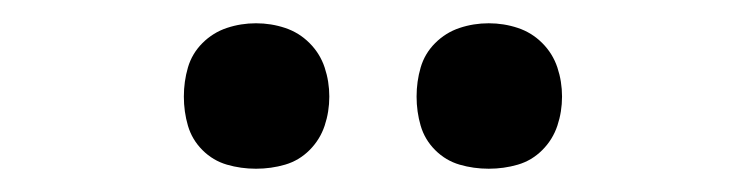

<svg xmlns="http://www.w3.org/2000/svg" viewBox="-20 -763 640 165"><path d="M400 -618Q387 -618 375 -621.5Q363 -625 354 -634Q345 -643 341.5 -655Q338 -667 338 -680Q338 -693 341.5 -705Q345 -717 354 -726Q363 -735 375 -739Q387 -743 400 -743Q413 -743 425 -739Q437 -735 446 -726Q455 -717 459 -705Q463 -693 463 -680Q463 -667 459 -655Q455 -643 446 -634Q437 -625 425 -621.5Q413 -618 400 -618ZM200 -618Q187 -618 175 -621.5Q163 -625 154 -634Q145 -643 141.5 -655Q138 -667 138 -680Q138 -693 141.5 -705Q145 -717 154 -726Q163 -735 175 -739Q187 -743 200 -743Q213 -743 225 -739Q237 -735 246 -726Q255 -717 259 -705Q263 -693 263 -680Q263 -667 259 -655Q255 -643 246 -634Q237 -625 225 -621.5Q213 -618 200 -618Z"/></svg>

Font: Iosevka Slab Extended
Style: Regular
Weight: 400
Width: 7
Monospace: yes
Designer: Belleve Invis
Foundry: Belleve Invis
Version: Version 11.1.1; ttfautohint (v1.8.3)